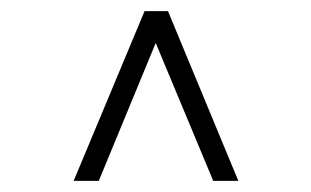

<svg xmlns="http://www.w3.org/2000/svg" viewBox="-20 -670 558 344"><path d="M259 -593 362 -346H407L281 -650H239L112 -346H157Z"/></svg>

Font: Libertinus Sans
Style: Regular
Weight: 400
Designer: Philipp H. Poll, Khaled Hosny
Foundry: Caleb Maclennan
Version: Version 7.050;RELEASE